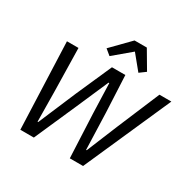

<svg xmlns="http://www.w3.org/2000/svg" viewBox="-199 -1140 1344 1341"><g transform="rotate(30 473.5 -469.5)"><path d="M132 0 105 -698H198L205 -358L208 -109H213L342 -413L468 -698H576L590 -405L600 -108H605L707 -356L851 -698H947L638 0H531L515 -352L507 -593H501L396 -352L241 0ZM610 -939 696 -793 647 -757 552 -873 414 -757 369 -794 511 -939Z"/></g></svg>

Font: IBM Plex Sans Text
Style: Italic
Weight: 450
Italic angle: -11°
Designer: Mike Abbink, Paul van der Laan, Pieter van Rosmalen
Foundry: Bold Monday
Version: Version 3.005